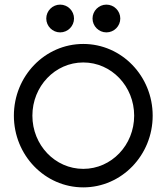

<svg xmlns="http://www.w3.org/2000/svg" viewBox="-20 -800 720 830"><path d="M120 -300C120 -427 218 -530 340 -530C462 -530 560 -427 560 -300C560 -173 462 -70 340 -70C218 -70 120 -173 120 -300ZM40 -300C40 -129 174 10 340 10C506 10 640 -129 640 -300C640 -471 506 -610 340 -610C174 -610 40 -471 40 -300ZM380 -720C380 -687 407 -660 440 -660C473 -660 500 -687 500 -720C500 -753 473 -780 440 -780C407 -780 380 -753 380 -720ZM180 -720C180 -687 207 -660 240 -660C273 -660 300 -687 300 -720C300 -753 273 -780 240 -780C207 -780 180 -753 180 -720Z"/></svg>

Font: Gauge
Style: Regular
Weight: 400
Designer: Daniel Pimley
Foundry: Daniel Pimley
Version: Version 1.004;PS 001.001;hotconv 1.0.56